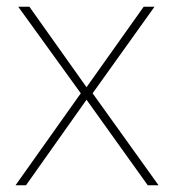

<svg xmlns="http://www.w3.org/2000/svg" viewBox="-20 -548 519 568"><path d="M219 -272 34 -528H67L236 -290L405 -528H437L254 -272L449 0H417L236 -253L57 0H26Z"/></svg>

Font: Noto Sans Bengali UI Thin
Style: Regular
Weight: 100
Designer: Jelle Bosma - Monotype Design Team
Foundry: Monotype Imaging Inc.
Version: Version 2.003; ttfautohint (v1.8.4.7-5d5b)